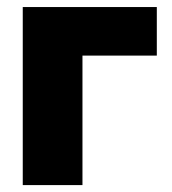

<svg xmlns="http://www.w3.org/2000/svg" viewBox="-20 -536 498 556"><path d="M434.1 -515.6V-375H218.8V0H45.9V-515.6Z"/></svg>

Font: Inter Display Extra Bold
Style: Regular
Weight: 800
Designer: Rasmus Andersson
Foundry: rsms
Version: Version 4.000;git-4fc901f